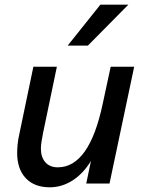

<svg xmlns="http://www.w3.org/2000/svg" viewBox="-20 -781 622 817"><path d="M446 0H347L367 -96Q334 -42 288.5 -13Q243 16 192 16Q126 16 89.5 -23Q53 -62 53 -130Q53 -147 55 -167.5Q57 -188 63 -214L122 -497H222L163 -214Q159 -195 156.5 -177.5Q154 -160 154 -149Q154 -112 173 -90.5Q192 -69 226 -69Q360 -69 417 -339L451 -497H551ZM268 -587 407 -761H526L354 -587Z"/></svg>

Font: Wix Madefor Text Medium
Style: Italic
Weight: 500
Italic angle: -12°
Designer: Dalton Maag Ltd
Foundry: Dalton Maag Ltd
Version: Version 3.100